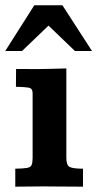

<svg xmlns="http://www.w3.org/2000/svg" viewBox="-30 -700 365 720"><path d="M27.3 0V-67.4Q57.6 -67.9 71.3 -70.3Q85 -72.8 88.6 -81.5Q92.3 -90.3 92.3 -107.9V-350.6Q92.3 -368.7 77.6 -371.3Q63 -374 29.8 -374.5Q29.8 -391.6 30 -408.2Q30.3 -424.8 30.3 -441.4Q50.3 -441.4 69.1 -441.2Q87.9 -440.9 106 -440.9Q133.3 -441.4 161.6 -441.9Q189.9 -442.4 218.8 -443.4V-107.4Q218.8 -80.1 231.7 -73.7Q244.6 -67.4 281.2 -67.4V0Q266.1 0 245.6 -0.2Q225.1 -0.5 203.9 -0.5Q182.6 -0.5 164.3 -0.7Q146 -1 135.3 -1Q102.5 -1 78.1 -0.5Q53.7 0 27.3 0ZM-10.3 -508.8 98.6 -680.2H204.1L314.9 -508.8H251L151.9 -604L52.7 -508.8Z"/></svg>

Font: Kameron SemiBold
Style: Regular
Weight: 600
Designer: Vernon Adams
Foundry: Vernon Adams
Version: Version 1.100